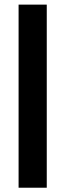

<svg xmlns="http://www.w3.org/2000/svg" viewBox="-20 -708 352 852"><path d="M62.5 -687.5H187.5V125H62.5Z"/></svg>

Font: NeoDunggeunmo Pro
Style: Regular
Weight: 400
Version: Version 1.020